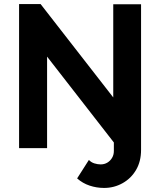

<svg xmlns="http://www.w3.org/2000/svg" viewBox="-20 -730 790 946"><path d="M212 -451V0H74V-710H180L538 -250V-709H675V9Q675 65 650.5 107Q626 149 584 172.5Q542 196 493 196Q456 196 421.5 184.5Q387 173 360 149L418 58Q429 70 445 75Q461 80 476 80Q494 80 508.5 71.5Q523 63 532 48Q541 33 541 14V-28Z"/></svg>

Font: YasnoRaleway
Style: Bold
Weight: 700
Designer: Matt McInerney, Pablo Impallari, Rodrigo Fuenzalida
Foundry: Matt McInerney, Pablo Impallari, Rodrigo Fuenzalida
Version: Version 4.026